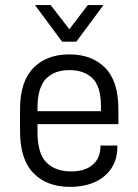

<svg xmlns="http://www.w3.org/2000/svg" viewBox="-20 -727 543 753"><path d="M127 -240.2V-210Q127 -125 162.1 -89.8Q197.3 -54.7 258.8 -54.7Q313.5 -54.7 343.8 -81.1Q374 -107.4 374 -153.3V-156.2H440.4V-151.4Q440.4 -80.1 390.6 -37.1Q339.8 5.9 253.9 5.9Q165 5.9 112.3 -46.9Q58.6 -100.6 58.6 -211.9V-299.8Q58.6 -408.2 112.3 -461.9Q164.1 -513.7 252 -513.7Q339.8 -513.7 391.6 -461.9Q444.3 -409.2 444.3 -299.8V-240.2ZM161.1 -418.9Q127 -384.8 127 -301.8V-291H376V-308.6Q376 -387.7 342.8 -419.9Q309.6 -452.1 252 -452.1Q194.3 -452.1 161.1 -418.9ZM117.2 -707H178.7L252 -612.3L324.2 -707H385.7L279.3 -563.5H223.6Z"/></svg>

Font: DINish
Style: Regular
Weight: 400
Designer: Bert Driehuis
Foundry: Playbeing
Version: Version 3.008; git-95204e4c-release